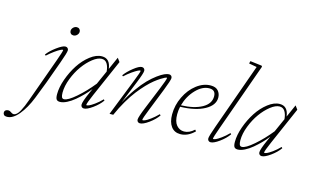

<svg xmlns="http://www.w3.org/2000/svg" viewBox="-267 -1037 2570 1594"><g transform="rotate(15 1018.0 -240.0)"><path d="M233.9 -550.8Q220.2 -550.8 211.4 -559.6Q202.6 -568.4 202.6 -581.5Q202.6 -598.6 216.1 -611.6Q229.5 -624.5 246.6 -624.5Q260.3 -624.5 269 -615.7Q277.8 -606.9 277.8 -593.8Q277.8 -576.7 264.4 -563.7Q251 -550.8 233.9 -550.8ZM-123.5 244.6Q-140.6 244.6 -148.9 237.1Q-157.2 229.5 -157.2 216.8Q-157.2 203.6 -147.9 196.5Q-138.7 189.5 -124.5 189.5Q-112.3 189.5 -101.6 198.2Q-87.4 209 -76.7 209Q-63 209 -49.6 197.3Q-36.1 185.5 -23.9 162.8Q-11.7 140.1 -2.4 117.9Q6.8 95.7 18.1 64.9L157.2 -321.8Q184.6 -398.4 184.6 -409.7Q184.6 -413.1 181.2 -413.1Q174.8 -413.1 159.2 -405.3Q143.6 -397.5 115.2 -377.2Q86.9 -356.9 56.2 -329.1L47.9 -336.4Q72.8 -371.6 122.6 -408.2Q172.4 -444.8 195.8 -444.8Q208 -444.8 215.3 -437.5Q222.7 -430.2 222.7 -418.9Q222.7 -399.4 189.9 -308.6L120.1 -115.7Q104.5 -72.8 63.5 30.3Q26.4 124 -23.4 184.3Q-73.2 244.6 -123.5 244.6Z M268.6 11.2Q248 11.2 239.3 -0.7Q230.5 -12.7 230.5 -45.4Q230.5 -104 255.6 -174.8Q280.8 -245.6 319.3 -304.9Q357.9 -364.3 409.9 -404.5Q461.9 -444.8 510.7 -444.8Q580.6 -444.8 590.8 -358.4L639.2 -467.3L662.1 -436L522.5 -116.7Q487.8 -37.1 487.8 -22.9Q487.8 -19 491.2 -19Q498.5 -19 512.5 -24.7Q526.4 -30.3 555.7 -51Q585 -71.8 616.7 -104L624.5 -95.2Q597.2 -56.2 549.6 -21.7Q502 12.7 475.1 12.7Q463.9 12.7 456.5 5.4Q449.2 -2 449.2 -14.2Q449.2 -40 486.8 -124L503.9 -162.1Q481 -132.8 453.4 -104.5Q425.8 -76.2 393.6 -49.1Q361.3 -22 328.1 -5.4Q294.9 11.2 268.6 11.2ZM271 -69.3Q271 -43.5 276.6 -31.2Q282.2 -19 295.9 -19Q328.6 -19 396.5 -77.9Q464.4 -136.7 526.9 -214.4L579.6 -332.5Q576.2 -373.5 560.3 -398.9Q544.4 -424.3 514.2 -424.3Q480 -424.3 437 -390.6Q394 -356.9 357.7 -306.4Q321.3 -255.9 296.1 -190.9Q271 -126 271 -69.3Z M693.4 0 820.3 -321.8Q850.6 -398.4 850.6 -409.7Q850.6 -413.1 846.2 -413.1Q840.3 -413.1 824.7 -405.3Q809.1 -397.5 780 -377.2Q751 -356.9 720.7 -329.1L712.4 -336.4Q737.3 -371.6 783.4 -408.2Q829.6 -444.8 853 -444.8Q864.7 -444.8 872.1 -437.5Q879.4 -430.2 879.4 -418.9Q879.4 -397 843.3 -308.6L765.6 -117.2Q802.2 -187 843.5 -244.6Q884.8 -302.2 920.4 -338.4Q956.1 -374.5 990 -399.4Q1023.9 -424.3 1047.6 -434.6Q1071.3 -444.8 1086.4 -444.8Q1098.6 -444.8 1106 -437.5Q1113.3 -430.2 1113.3 -418.9Q1113.3 -399.9 1077.6 -309.1L1002 -118.2Q969.2 -36.1 969.2 -24.4Q969.2 -19.5 973.6 -19.5Q980.5 -19.5 994.4 -25.4Q1008.3 -31.2 1037.1 -52Q1065.9 -72.8 1097.7 -105L1106.4 -96.7Q1078.6 -57.1 1031.5 -22.9Q984.4 11.2 956.5 11.2Q945.3 11.2 938 3.9Q930.7 -3.4 930.7 -14.6Q930.7 -36.1 967.3 -125.5L1042 -308.6Q1077.6 -396 1077.6 -409.7Q1077.6 -413.1 1073.7 -413.1Q1070.8 -413.1 1058.8 -407.7Q1046.9 -402.3 1025.1 -388.4Q1003.4 -374.5 977.5 -354Q951.7 -333.5 919.4 -299.8Q887.2 -266.1 855.5 -225.3Q823.7 -184.6 789.1 -125.7Q754.4 -66.9 725.1 0Z M1303.2 11.2Q1252.4 11.2 1224.4 -26.4Q1196.3 -64 1196.3 -130.4Q1196.3 -209.5 1231.7 -282.7Q1267.1 -356 1325 -400.4Q1382.8 -444.8 1445.8 -444.8Q1489.3 -444.8 1510 -420.7Q1530.8 -396.5 1530.8 -362.3Q1530.8 -296.9 1452.9 -254.2Q1375 -211.4 1244.1 -208Q1236.8 -175.8 1236.8 -142.6Q1236.8 -79.6 1262.7 -48.8Q1288.6 -18.1 1328.1 -18.1Q1372.1 -18.1 1414.6 -57.1L1424.8 -45.4Q1368.2 11.2 1303.2 11.2ZM1440.4 -418.9Q1380.9 -418.9 1325.4 -361.1Q1270 -303.2 1247.6 -221.7Q1359.4 -225.1 1427 -262.7Q1494.6 -300.3 1494.6 -363.8Q1494.6 -418.9 1440.4 -418.9Z M1564 11.2Q1552.7 11.2 1545.4 3.9Q1538.1 -3.4 1538.1 -15.6Q1538.1 -33.7 1570.8 -125.5L1772.5 -691.4L1704.6 -703.6L1710 -725.1L1809.6 -712.9L1814.9 -705.1L1605.5 -118.2Q1576.2 -36.6 1576.2 -24.4Q1576.2 -20.5 1580.6 -20.5Q1587.4 -20.5 1601.1 -26.1Q1614.7 -31.7 1644 -52.5Q1673.3 -73.2 1705.1 -105.5L1712.9 -96.7Q1685.1 -57.1 1637.9 -22.9Q1590.8 11.2 1564 11.2Z M1796.9 11.2Q1776.4 11.2 1767.6 -0.7Q1758.8 -12.7 1758.8 -45.4Q1758.8 -104 1783.9 -174.8Q1809.1 -245.6 1847.7 -304.9Q1886.2 -364.3 1938.2 -404.5Q1990.2 -444.8 2039.1 -444.8Q2108.9 -444.8 2119.1 -358.4L2167.5 -467.3L2190.4 -436L2050.8 -116.7Q2016.1 -37.1 2016.1 -22.9Q2016.1 -19 2019.5 -19Q2026.9 -19 2040.8 -24.7Q2054.7 -30.3 2084 -51Q2113.3 -71.8 2145 -104L2152.8 -95.2Q2125.5 -56.2 2077.9 -21.7Q2030.3 12.7 2003.4 12.7Q1992.2 12.7 1984.9 5.4Q1977.5 -2 1977.5 -14.2Q1977.5 -40 2015.1 -124L2032.2 -162.1Q2009.3 -132.8 1981.7 -104.5Q1954.1 -76.2 1921.9 -49.1Q1889.6 -22 1856.4 -5.4Q1823.2 11.2 1796.9 11.2ZM1799.3 -69.3Q1799.3 -43.5 1804.9 -31.2Q1810.5 -19 1824.2 -19Q1856.9 -19 1924.8 -77.9Q1992.7 -136.7 2055.2 -214.4L2107.9 -332.5Q2104.5 -373.5 2088.6 -398.9Q2072.8 -424.3 2042.5 -424.3Q2008.3 -424.3 1965.3 -390.6Q1922.4 -356.9 1886 -306.4Q1849.6 -255.9 1824.5 -190.9Q1799.3 -126 1799.3 -69.3Z"/></g></svg>

Font: Elstob ExtraLight
Style: Italic
Weight: 200
Italic angle: -20°
Designer: Peter S. Baker
Version: Version 1.015